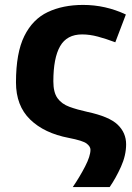

<svg xmlns="http://www.w3.org/2000/svg" viewBox="-20 -576 538 781"><path d="M318 -556Q409 -556 492 -517L449 -404Q412 -418 378.5 -427Q345 -436 314 -436Q252 -436 224.5 -388Q197 -340 197 -245Q197 -200 214 -176.5Q231 -153 262.5 -141.5Q294 -130 335 -121Q424 -102 458.5 -69Q493 -36 493 11Q493 56 472 102.5Q451 149 426 185H276Q304 144 326 101.5Q348 59 348 33Q348 20 332.5 8Q317 -4 260 -15Q160 -34 102.5 -90Q45 -146 45 -241Q45 -361 79 -429.5Q113 -498 174.5 -527Q236 -556 318 -556Z"/></svg>

Font: Noto Sans
Style: Bold
Weight: 700
Designer: Monotype Design Team
Foundry: Monotype Imaging Inc.
Version: Version 2.000;GOOG;noto-source:20170915:90ef993387c0; ttfaut